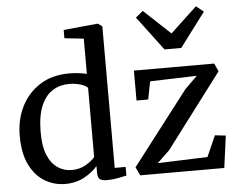

<svg xmlns="http://www.w3.org/2000/svg" viewBox="-58 -936 1257 1016"><g transform="rotate(-5 571.0 -428.0)"><path d="M248.5 11Q190.5 11 140.8 -18.2Q91 -47.5 60.5 -108.5Q30 -169.5 30 -264Q30 -348.5 64.2 -417.8Q98.5 -487 163.2 -528.5Q228 -570 319.5 -570Q345 -570 368.8 -567Q392.5 -564 412.5 -559.5V-746.5L310.5 -757.5V-801.5L491 -819H493.5L516 -802.5V-51H574V-5Q553.5 -0.5 526 4.8Q498.5 10 469 10Q445.5 10 433 2Q420.5 -6 420.5 -36.5V-69Q395 -38 350.2 -13.5Q305.5 11 248.5 11ZM289 -59.5Q331.5 -59.5 364.5 -79Q397.5 -98.5 412.5 -118V-484.5Q404.5 -496.5 375.5 -505.5Q346.5 -514.5 313 -514.5Q265 -514.5 226.8 -490.8Q188.5 -467 165.8 -415.2Q143 -363.5 142 -279Q141 -200.5 161 -152.2Q181 -104 214.8 -81.8Q248.5 -59.5 289 -59.5ZM991 -498.5 742.5 -491 724 -396H662V-555H1088.5L1108 -512.5L810.5 -118.5L745 -56L1010 -65.5L1059 -176.5L1116.5 -170L1093.5 0H647L626 -44.5L925 -433.5ZM736 -865.5 877.5 -733.5 1018.5 -865.5 1058 -833.5 922 -652.5H833L697 -833.5Z"/></g></svg>

Font: Merriweather
Style: Regular
Weight: 400
Designer: Eben Sorkin
Foundry: Eben Sorkin
Version: Version 2.100; ttfautohint (v1.7.19-72a1) -l 8 -r 50 -G 200 